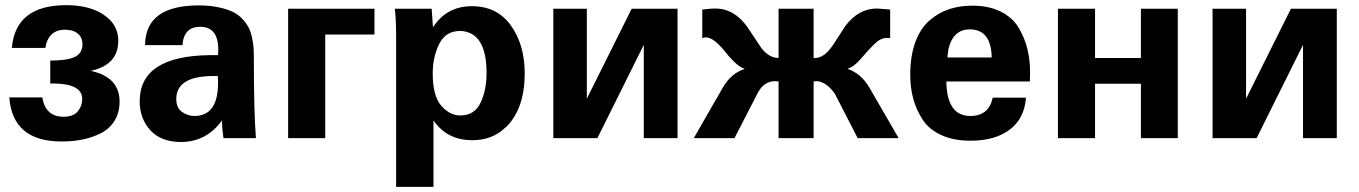

<svg xmlns="http://www.w3.org/2000/svg" viewBox="-20 -536 5275 745"><path d="M237 -516Q328 -516 383.5 -478Q439 -440 439 -378Q439 -284 332 -261Q444 -237 444 -142Q444 -98 423.5 -66Q403 -34 368.5 -17.5Q334 -1 297 6Q260 13 219 13Q29 13 16 -158H144Q157 -83 226 -83Q265 -83 282 -104Q299 -125 299 -152Q299 -210 192 -212H175V-301Q242 -301 271 -315.5Q300 -330 300 -364Q300 -405 258 -418L234 -421Q167 -421 156 -350H26Q40 -516 237 -516Z M751 -515Q793 -515 826.5 -508Q860 -501 882 -490.5Q904 -480 920 -463Q936 -446 944.5 -429.5Q953 -413 958 -389.5Q963 -366 964 -348.5Q965 -331 965 -306Q965 -103 973 0H847Q842 -35 841 -68Q780 15 682 15Q605 15 563.5 -30.5Q522 -76 522 -143Q522 -319 794 -322H826L827 -342V-343Q827 -432 757 -432Q693 -432 688 -361H543Q544 -515 751 -515ZM734 -86Q826 -86 826 -214Q826 -232 825 -241H809Q664 -241 664 -152Q664 -117 686.5 -101.5Q709 -86 734 -86Z M1433 -402H1242V0H1098V-502H1433Z M2016 -251Q2016 -118 1947 -46L1922 -25Q1876 8 1813 8Q1714 8 1662 -69V189H1517V-400Q1517 -460 1512 -502H1655L1660 -430Q1713 -512 1811 -512Q1909 -512 1962.5 -437Q2016 -362 2016 -251ZM1766 -88Q1821 -88 1844.5 -137Q1868 -186 1868 -252Q1868 -412 1766 -416Q1709 -416 1684 -365Q1659 -314 1659 -252Q1659 -164 1692 -126Q1725 -88 1766 -88Z M2609 0H2478V-362L2298 0H2127V-502H2257V-153L2431 -502H2609Z M2870 -269Q2852 -274 2830.5 -294.5Q2809 -315 2793 -336Q2777 -357 2756.5 -374Q2736 -391 2719 -391Q2712 -391 2705 -388V-499Q2739 -503 2755 -503Q2829 -503 2880 -431L2934 -350Q2964 -311 3001 -311V-502H3137V-311H3143Q3179 -311 3214 -364L3260 -435Q3311 -503 3383 -503L3433 -499H3434V-388Q3430 -389 3422 -389Q3396 -389 3370.5 -363Q3345 -337 3319 -306.5Q3293 -276 3268 -269Q3322 -251 3354 -195L3467 0H3308L3219 -173Q3187 -217 3152 -221Q3142 -221 3137 -220V0H3001V-220L2989 -221H2988Q2943 -221 2919 -173L2830 0H2672L2784 -195Q2816 -251 2870 -269Z M3753 -514Q3817 -514 3863 -491Q3909 -468 3932.5 -428.5Q3956 -389 3966.5 -346Q3977 -303 3977 -253L3976 -221V-220H3652Q3654 -86 3745 -86Q3817 -86 3832 -157H3961Q3955 -76 3898 -33Q3841 10 3746 10Q3679 10 3631 -12.5Q3583 -35 3558.5 -74Q3534 -113 3523 -155Q3512 -197 3512 -246Q3512 -320 3532 -373.5Q3552 -427 3587 -457Q3622 -487 3663 -500.5Q3704 -514 3753 -514ZM3828 -313Q3826 -422 3743 -422Q3678 -422 3660 -345L3656 -313Z M4550 0H4407V-211H4229V0H4085V-502H4229V-311H4407V-502H4550Z M5167 0H5036V-362L4856 0H4685V-502H4815V-153L4989 -502H5167Z"/></svg>

Font: cwTeXHei
Style: Medium
Weight: 500
Version: Version 1.17